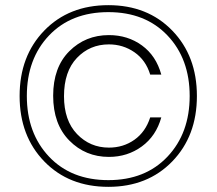

<svg xmlns="http://www.w3.org/2000/svg" viewBox="-20 -723 839 744"><path d="M400 -703Q552 -703 647.5 -604.5Q743 -506 743 -351Q743 -196 647.5 -97.5Q552 1 400 1Q247 1 151.5 -97.5Q56 -196 56 -351Q56 -506 151.5 -604.5Q247 -703 400 -703ZM400 -676Q256 -676 170 -585.5Q84 -495 84 -351Q84 -207 170 -116Q256 -25 400 -25Q543 -25 629 -116Q715 -207 715 -351Q715 -495 629 -585.5Q543 -676 400 -676ZM605 -434Q585 -507 530 -547Q475 -587 402 -587Q311 -587 248.5 -524.5Q186 -462 186 -352Q186 -242 248.5 -178.5Q311 -115 402 -115Q474 -115 529.5 -155.5Q585 -196 605 -268H562Q544 -212 501 -181.5Q458 -151 402 -151Q329 -151 278.5 -203.5Q228 -256 228 -350Q228 -446 278 -498.5Q328 -551 402 -551Q457 -551 501 -520.5Q545 -490 562 -434Z"/></svg>

Font: Poppins ExtraLight
Style: Regular
Weight: 275
Designer: Ninad Kale (Devanagari), Jonny Pinhorn (Latin)
Foundry: Indian Type Foundry
Version: Version 3.200;PS 1.000;hotconv 16.6.54;makeotf.lib2.5.65590